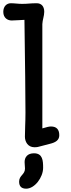

<svg xmlns="http://www.w3.org/2000/svg" viewBox="-29 -890 435 1179"><path d="M124 -50.3C124 -21 141.1 14.2 182.6 14.2C196.8 14.2 206.5 12.7 228.5 5.9L277.3 -6.8C314 -15.6 335 -30.3 335 -59.6C335 -95.7 317.4 -113.3 283.7 -113.3C272 -113.3 257.3 -109.4 231 -101.6V-741.7C231.9 -768.1 242.7 -792 242.7 -817.4C242.7 -853 223.6 -870.1 196.3 -870.1C156.2 -870.1 143.1 -866.2 106.4 -866.2C81.5 -866.2 60.1 -870.1 37.6 -870.1C12.7 -870.1 -8.8 -851.6 -8.8 -817.4C-8.8 -778.3 19.5 -764.2 42.5 -764.2C69.8 -764.2 95.7 -767.6 121.1 -768.1C125 -536.1 127.4 -257.8 127.4 -198.2C127.4 -169.4 126.5 -137.7 125.5 -114.3C124.5 -91.8 124 -71.3 124 -50.3ZM122.1 105.5C122.1 120.1 124.5 132.8 124.5 145C124.5 182.6 88.4 186.5 88.4 225.1C88.4 253.9 102.5 268.6 131.8 268.6C184.1 268.6 235.8 199.2 235.8 140.6C235.8 96.7 233.4 51.3 179.7 51.3C140.1 51.3 122.1 74.7 122.1 105.5Z"/></svg>

Font: Autour One
Style: Regular
Weight: 400
Designer: Eben Sorkin
Foundry: Eben Sorkin
Version: Version 1.002